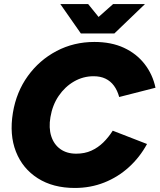

<svg xmlns="http://www.w3.org/2000/svg" viewBox="-20 -920 791 952"><path d="M351 12Q243 12 167.5 -36Q92 -84 59 -168Q26 -252 44 -361Q61 -464 118 -543Q175 -622 260.5 -667Q346 -712 448 -712Q532 -712 594.5 -683Q657 -654 697 -602.5Q737 -551 751 -485L571 -439Q562 -472 545 -495Q528 -518 503 -530Q478 -542 444 -542Q392 -542 347 -516Q302 -490 271 -444.5Q240 -399 230 -339Q221 -286 234 -245Q247 -204 279 -181Q311 -158 358 -158Q400 -158 433 -173Q466 -188 492 -213.5Q518 -239 539 -272L709 -206Q673 -140 619 -91Q565 -42 497 -15Q429 12 351 12ZM382 -754V-759L541 -900H699L547 -754ZM381 -754 279 -900H417L531 -759V-754Z"/></svg>

Font: Figtree Light Black
Style: Italic
Weight: 900
Italic angle: -9.5°
Version: Version 2.000